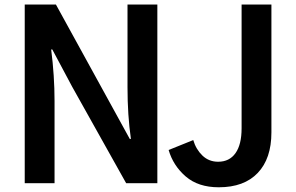

<svg xmlns="http://www.w3.org/2000/svg" viewBox="-20 -792 1279 830"><path d="M709 -143.6 815.4 -186.5Q827.1 -146.5 855 -119.6Q882.8 -92.8 922.9 -92.8Q971.7 -92.8 998 -129.9Q1024.4 -167 1024.4 -237.3V-772.5H1153.3V-219.7Q1153.3 -106.4 1094.2 -44.4Q1035.2 17.6 925.8 17.6Q836.9 17.6 782.7 -29.3Q728.5 -76.2 709 -143.6ZM86.9 0V-772.5H221.7L455.1 -347.7L541 -191.4H545.9Q531.2 -293.9 531.2 -414.1V-772.5H660.2V0H525.4L292 -417L206.1 -578.1H201.2Q215.8 -463.9 215.8 -355.5V0Z"/></svg>

Font: Gothic A1
Style: Bold
Weight: 700
Version: Version 2.50